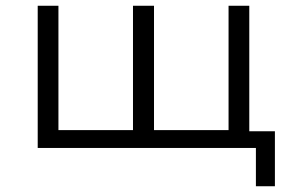

<svg xmlns="http://www.w3.org/2000/svg" viewBox="-20 -514 1026 667"><path d="M869 133V0H111V-494H183V-62H442V-494H515V-62H774V-494H846V-58H935V133Z"/></svg>

Font: Nunito Sans 7pt SemiExpanded Light
Style: Regular
Weight: 300
Width: 6
Designer: Vernon Adams
Foundry: Vernon Adams
Version: Version 3.101;gftools[0.9.27]